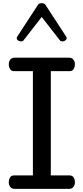

<svg xmlns="http://www.w3.org/2000/svg" viewBox="-20 -1205 532 1225"><path d="M71.8 0Q54.7 0 45.4 -12.5Q36.1 -24.9 36.1 -41Q36.1 -59.6 44.2 -72.8Q52.2 -85.9 70.8 -85.9H189.9V-751H70.8Q52.2 -751 44.2 -764.4Q36.1 -777.8 36.1 -795.9Q36.1 -812 45.4 -824.5Q54.7 -836.9 71.8 -836.9H421.9Q439 -836.9 448.5 -824.5Q458 -812 458 -795.9Q458 -777.8 449.7 -764.4Q441.4 -751 422.9 -751H304.2V-85.9H422.9Q441.4 -85.9 449.7 -72.8Q458 -59.6 458 -41Q458 -24.9 448.5 -12.5Q439 0 421.9 0ZM113.3 -940.9Q103.5 -940.9 95.2 -947Q86.9 -953.1 86.9 -961.9Q86.9 -968.8 91.8 -974.1L223.6 -1176.3Q229.5 -1184.6 246.1 -1184.6Q262.7 -1184.6 268.6 -1176.3L400.4 -974.1Q405.3 -968.8 405.3 -961.9Q405.3 -953.1 397 -947Q388.7 -940.9 378.9 -940.9Q374.5 -940.9 369.9 -942.1Q365.2 -943.4 362.3 -947.3L246.1 -1096.7L129.9 -947.3Q127 -943.4 122.3 -942.1Q117.7 -940.9 113.3 -940.9Z"/></svg>

Font: Cutive
Style: Regular
Weight: 400
Version: Version 1.100; ttfautohint (v1.8.4.7-5d5b)